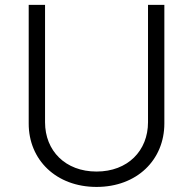

<svg xmlns="http://www.w3.org/2000/svg" viewBox="-20 -747 784 780"><path d="M581.3 -727.3V-250.4C581.3 -134.6 498.9 -50.1 372.2 -50.1C245.4 -50.1 163 -134.6 163 -250.4V-727.3H96.6V-245.7C96.2 -97.3 208.5 12.4 372.2 12.4C536.2 12.4 647.7 -97.3 647.7 -245.7V-727.3Z"/></svg>

Font: TID UI Light
Style: Regular
Weight: 300
Designer: The TID Project Authors
Foundry: Bakken & Bæck
Version: Version 1.001;hotconv 1.0.109;makeotfexe 2.5.65596